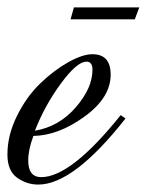

<svg xmlns="http://www.w3.org/2000/svg" viewBox="-93 -497 395 517"><path d="M18 -20Q98 -20 232 -187L245 -178Q105 0 10 0Q-21 0 -47 -18.5Q-73 -37 -73 -81Q-73 -133 -47.5 -184.5Q-22 -236 14.5 -271.5Q51 -307 90 -329Q129 -351 156 -351Q205 -351 205 -296Q205 -234 134.5 -183Q64 -132 -3 -131Q-17 -94 -17 -65Q-17 -20 18 -20ZM140 -331Q114 -331 70.5 -271.5Q27 -212 1 -145Q66 -156 111 -208Q156 -260 156 -309Q156 -331 140 -331ZM270 -445H97L106 -477H282Z"/></svg>

Font: Dynalight
Style: Regular
Weight: 400
Designer: Astigmatic (AOETI)
Foundry: Astigmatic (AOETI)
Version: Version 1.000